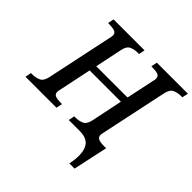

<svg xmlns="http://www.w3.org/2000/svg" viewBox="-248 -918 1333 1333"><g transform="rotate(45 418.5 -252.0)"><path d="M619 210Q640 111 616 55.5Q592 0 513 0H403L412 -45H425Q458 -45 484.5 -57Q511 -69 521 -114L569 -346H262L213 -111Q208 -94 208 -83Q208 -59 228 -52Q248 -45 279 -45H292L282 0H-22L-13 -45H0Q33 -45 60 -57Q87 -69 97 -114L200 -601Q205 -620 205 -631Q205 -655 184.5 -662Q164 -669 133 -669H120L129 -714H433L424 -669H411Q378 -669 351.5 -657Q325 -645 316 -600L274 -399H581L624 -602Q629 -620 629 -631Q629 -655 609 -662Q589 -669 558 -669H545L554 -714H859L849 -669H836Q803 -669 776.5 -657Q750 -645 740 -600L637 -113Q632 -95 632 -83Q632 -62 649.5 -53.5Q667 -45 700 -45H725L670 210Z"/></g></svg>

Font: Noto Serif Medium
Style: Italic
Weight: 500
Italic angle: -12°
Designer: Monotype Design Team
Foundry: Monotype Imaging Inc.
Version: Version 2.014; ttfautohint (v1.8.4.7-5d5b)